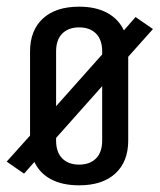

<svg xmlns="http://www.w3.org/2000/svg" viewBox="-50 -548 478 575"><path d="M53 -63 22 -28 -30 -64 40 -142V-394Q40 -457 78.5 -492.5Q117 -528 187 -528Q237 -528 271 -509.5Q305 -491 321 -457L356 -497L408 -461L334 -378V-127Q334 -64 295.5 -28.5Q257 7 187 7Q137 7 103 -11Q69 -29 53 -63ZM256 -385V-394Q256 -429 237.5 -447.5Q219 -466 187 -466Q155 -466 136.5 -447.5Q118 -429 118 -394V-230ZM256 -127V-290L118 -135V-127Q118 -92 136.5 -73.5Q155 -55 187 -55Q219 -55 237.5 -73.5Q256 -92 256 -127Z"/></svg>

Font: Homenaje
Style: Regular
Weight: 400
Designer: Constanza Artigas Preller, Agustina Mingote
Foundry: Constanza Artigas Preller, Agustina Mingote
Version: Version 1.100